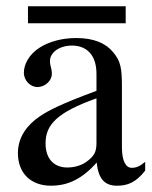

<svg xmlns="http://www.w3.org/2000/svg" viewBox="-20 -581 484 611"><path d="M380 -507V-561H69V-507ZM442 -66C425 -52 415 -47 399 -47C381 -47 368 -67 368 -113V-304C368 -365 364 -386 340 -415C316 -444 278 -460 222 -460C177 -460 135 -448 107 -430C72 -408 56 -376 56 -350C56 -323 78 -304 99 -304C125 -304 145 -326 145 -345C145 -366 139 -369 139 -387C139 -414 169 -436 209 -436C254 -436 287 -408 287 -346V-292C174 -250 137 -231 107 -211C68 -185 37 -146 37 -94C37 -28 80 10 142 10C185 10 234 -3 287 -63H288C293 -10 315 10 352 10C386 10 412 0 442 -38ZM287 -127C287 -98 281 -84 252 -64C235 -53 214 -48 194 -48C155 -48 125 -72 125 -125C125 -156 135 -180 159 -202C184 -225 225 -246 287 -268Z"/></svg>

Font: STIXGeneral
Style: Regular
Weight: 400
Designer: MicroPress Inc., with final additions and corrections provided by Coen Hoffman, Elsevier (retired)
Version: Version 1.1.0